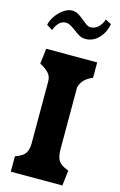

<svg xmlns="http://www.w3.org/2000/svg" viewBox="-148 -1066 701 1126"><g transform="rotate(15 202.5 -503.0)"><path d="M115 -192.5V-568Q115 -599.5 95.2 -620Q75.5 -640.5 43 -657L54 -750H363.5V-657Q333.5 -644 315.2 -626.8Q297 -609.5 287.5 -579.5V-205.5Q287.5 -154.5 303.2 -132.2Q319 -110 359.5 -95L364 -93L353 0H40V-93Q65.5 -102.5 81.5 -113.2Q97.5 -124 106.2 -142.8Q115 -161.5 115 -192.5ZM187 -899Q168 -913 154 -920.5Q140 -928 126 -928Q103 -928 85.5 -910Q68 -892 59 -865L23 -887Q28 -914 47.5 -942Q67 -970 93 -988Q119 -1006 143 -1006Q164 -1006 180.5 -996.5Q197 -987 220 -968Q238 -953 249 -946Q260 -939 272 -939Q298 -939 318.5 -958.5Q339 -978 347 -1006L383 -988Q375 -937 341 -901Q307 -865 260 -865Q241 -865 224.5 -873.5Q208 -882 187 -899Z"/></g></svg>

Font: TMT Limkin
Style: Regular
Weight: 400
Designer: Gabriel Drozdov
Version: Version 1.000;Glyphs 3.1.2 (3151)